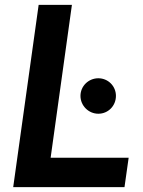

<svg xmlns="http://www.w3.org/2000/svg" viewBox="-20 -765 583 785"><path d="M489 0 506 -120H187L274 -745H138L34 0ZM382 -300C422 -300 454 -332 454 -373C454 -413 422 -445 382 -445C342 -445 309 -413 309 -373C309 -333 342 -300 382 -300Z"/></svg>

Font: Plus Jakarta Sans
Style: Bold Italic
Weight: 700
Italic angle: -8°
Designer: Gumpita Rahayu
Foundry: Tokotype
Version: Version 2.071;gftools[0.9.30]